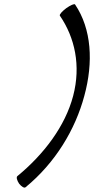

<svg xmlns="http://www.w3.org/2000/svg" viewBox="-20 -847 439 895"><path d="M259 -774C329 -672 358 -541 321 -400C284 -259 185 -128 61 -26C55 -21 59 -6 69 9C80 23 93 31 99 26C238 -88 331 -243 373 -400C416 -557 407 -712 330 -826C327 -831 309 -823 289 -809C269 -794 256 -779 259 -774Z"/></svg>

Font: Nupuram Light Oblique
Style: Regular
Weight: 300
Designer: Santhosh Thottingal (santhosh.thottingal@gmail.com)
Foundry: SMC
Version: Version 1.000